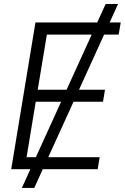

<svg xmlns="http://www.w3.org/2000/svg" viewBox="-20 -839 619 952"><path d="M88.4 92.8 503.9 -819.3H565.4L149.9 92.8ZM35.6 0 155.8 -727.5H578.6L568.4 -667.5H212.4L167 -394H500.5L490.7 -334.5H157.2L111.8 -59.6H474.1L464.4 0Z"/></svg>

Font: Inter Tight Light
Style: Italic
Weight: 300
Italic angle: -9.39999°
Designer: Rasmus Andersson
Foundry: rsms
Version: Version 3.004